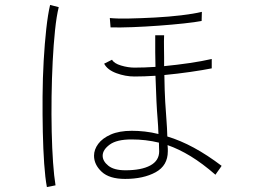

<svg xmlns="http://www.w3.org/2000/svg" viewBox="-20 -757 1040 778"><path d="M487 -32Q423 -32 392 -61Q361 -90 361 -126Q361 -151 378 -174Q395 -197 429 -212Q463 -227 514 -227Q540 -227 567 -224Q594 -221 622 -214Q621 -247 618.5 -276.5Q616 -306 614 -346.5Q612 -387 610 -450Q564 -447 525 -447Q488 -447 451.5 -460.5Q415 -474 402 -499L434 -515Q442 -500 470.5 -491.5Q499 -483 525 -483Q564 -483 610 -486Q609 -514 609 -545.5Q609 -577 609 -614H645Q644 -589 644.5 -567Q645 -545 645 -525Q645 -515 645 -506.5Q645 -498 645 -489Q697 -494 748 -501.5Q799 -509 838 -518V-480Q803 -473 751 -465.5Q699 -458 646 -453Q647 -386 649.5 -344Q652 -302 654.5 -271Q657 -240 658 -204Q711 -188 765.5 -158.5Q820 -129 878 -85Q878 -85 872 -76Q866 -67 859.5 -58.5Q853 -50 853 -49Q800 -95 752.5 -124Q705 -153 659 -169Q660 -160 660 -154Q660 -148 660 -144Q660 -86 610.5 -59Q561 -32 487 -32ZM170 1Q163 -36 159 -94Q155 -152 153.5 -222Q152 -292 152.5 -366.5Q153 -441 157 -511Q161 -581 167.5 -640Q174 -699 183 -737L218 -728Q209 -692 203 -634.5Q197 -577 193.5 -508Q190 -439 189 -366Q188 -293 189.5 -224Q191 -155 195 -98.5Q199 -42 205 -6ZM488 -67Q553 -67 589 -86.5Q625 -106 625 -144Q625 -149 624.5 -157.5Q624 -166 624 -179Q571 -192 513 -192Q453 -192 424.5 -171Q396 -150 396 -126Q396 -104 419 -85.5Q442 -67 488 -67ZM428 -646 425 -684Q454 -681 503 -682Q552 -683 608 -686Q664 -689 714.5 -695Q765 -701 798 -709L797 -672Q771 -667 724.5 -662Q678 -657 623.5 -653Q569 -649 517 -647Q465 -645 428 -646Z"/></svg>

Font: Zen Kaku Gothic New Light
Style: Regular
Weight: 300
Designer: Yoshimichi Ohira
Foundry: Positype
Version: Version 1.002